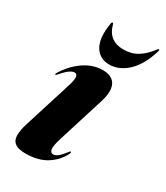

<svg xmlns="http://www.w3.org/2000/svg" viewBox="-167 -719 693 801"><g transform="rotate(30 179.5 -318.5)"><path d="M192.5 -45Q181 -45 177.5 -59.2Q174 -73.5 187 -115.5L257.5 -341Q269 -378.5 265.2 -403.5Q261.5 -428.5 244.2 -441Q227 -453.5 198.5 -453.5Q150.5 -453.5 107.5 -423.8Q64.5 -394 35.5 -346Q33.5 -342.5 33 -340.5Q32.5 -338.5 34.5 -338Q37 -338 38.5 -339.2Q40 -340.5 43 -343.5Q65 -369 78 -377.5Q91 -386 100.5 -386Q112 -386 114 -372Q116 -358 104.5 -322.5L33.5 -96.5Q22.5 -60.5 23.5 -37Q24.5 -13.5 40.5 -2Q56.5 9.5 90.5 9.5Q151.5 9.5 191.2 -15.8Q231 -41 250 -79Q253.5 -85.5 253.5 -88.8Q253.5 -92 251.5 -92Q249.5 -92.5 248.2 -91Q247 -89.5 243 -84.5Q226 -62.5 214.5 -53.8Q203 -45 192.5 -45ZM227.2 -570.5Q266.3 -570.5 295.3 -588.5Q324.4 -606.5 350 -641Q353.2 -645.5 355.9 -645.5Q358.1 -645.5 358.8 -643.8Q359.5 -642 358.6 -638Q335.6 -562 295.1 -524.2Q254.6 -486.5 207.8 -486.5Q161.9 -486.5 138.7 -524.2Q115.6 -562 128.2 -638Q128.6 -642 130.2 -643.8Q131.8 -645.5 134 -645.5Q136.7 -645.5 137.6 -641Q148 -603.5 170.5 -587Q193 -570.5 227.2 -570.5Z"/></g></svg>

Font: Fraunces 120pt
Style: Bold Italic
Weight: 700
Italic angle: -16°
Version: Version 1.000;[b76b70a41]